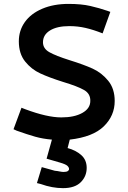

<svg xmlns="http://www.w3.org/2000/svg" viewBox="-20 -714 664 994"><path d="M263.8 170 196.2 151.2 171.2 233.8 191.2 238.8Q250 260 306.2 260Q367.5 260 398.1 229.4Q428.8 198.8 428.8 155Q428.8 113.8 400.6 88.8Q372.5 63.8 330 52.5L341.2 8.8Q461.2 -5 517.5 -60Q573.8 -115 573.8 -191.2Q573.8 -255 540 -296.2Q506.2 -337.5 459.4 -358.8Q412.5 -380 340 -402.5Q268.8 -425 235.6 -443.8Q202.5 -462.5 202.5 -495Q202.5 -533.8 238.8 -556.2Q275 -578.8 338.8 -578.8Q382.5 -578.8 423.1 -569.4Q463.8 -560 511.2 -541.2L551.2 -652.5L537.5 -657.5Q493.8 -672.5 447.5 -683.1Q401.2 -693.8 335 -693.8Q257.5 -693.8 198.8 -668.8Q140 -643.8 108.8 -600Q77.5 -556.2 77.5 -500Q77.5 -436.2 110 -395.6Q142.5 -355 188.8 -333.8Q235 -312.5 306.2 -290Q381.2 -267.5 415 -248.1Q448.8 -228.8 447.5 -191.2Q447.5 -152.5 406.2 -129.4Q365 -106.2 297.5 -106.2Q223.8 -106.2 110 -148.8L91.2 -156.2L50 -45L66.2 -37.5Q122.5 -17.5 162.5 -6.2Q202.5 5 248.8 8.8L221.2 107.5L290 127.5Q320 136.2 328.8 144.4Q337.5 152.5 337.5 161.2Q337.5 167.5 330.6 171.9Q323.8 176.2 308.8 176.2Q301.2 176.2 289.4 173.8Q277.5 171.2 263.8 170Z"/></svg>

Font: Cambay
Style: Bold
Weight: 700
Designer: Pooja Saxena
Foundry: Pooja Saxena
Version: Version 1.096;PS 001.096;hotconv 1.0.70;makeotf.lib2.5.58329